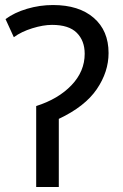

<svg xmlns="http://www.w3.org/2000/svg" viewBox="-20 -744 488 764"><path d="M191 -724Q294 -724 353 -673Q412 -622 412 -533Q412 -458 365 -389Q318 -320 214 -271V0H124V-322Q212 -350 264.5 -405Q317 -460 317 -530Q317 -582 285.5 -613.5Q254 -645 187 -645Q152 -645 108.5 -631.5Q65 -618 35 -596L2 -668Q37 -694 87.5 -709Q138 -724 191 -724Z"/></svg>

Font: BC Sans
Style: Regular
Weight: 400
Designer: Monotype Design Team
Province of B.C.
Foundry: Monotype Imaging Inc.
Version: Version 2.000;GOOG;noto-source:20170915:90ef993387c0